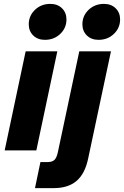

<svg xmlns="http://www.w3.org/2000/svg" viewBox="-20 -774 638 988"><path d="M128 -649Q128 -693 160 -723.5Q192 -754 239 -754Q276 -754 299 -731.5Q322 -709 322 -674Q322 -630 290 -599.5Q258 -569 211 -569Q174 -569 151 -591.5Q128 -614 128 -649ZM4 0 112 -510H275L167 0ZM404 -649Q404 -693 436 -723.5Q468 -754 515 -754Q552 -754 575 -731.5Q598 -709 598 -674Q598 -630 566 -599.5Q534 -569 487 -569Q450 -569 427 -591.5Q404 -614 404 -649ZM160 194 188 60H225Q249 60 260.5 48.5Q272 37 278 8L388 -510H551L434 40Q418 119 374.5 156.5Q331 194 257 194Z"/></svg>

Font: Wix Madefor Text ExtraBold
Style: Italic
Weight: 800
Italic angle: -12°
Designer: Dalton Maag Ltd
Foundry: Dalton Maag Ltd
Version: Version 3.100